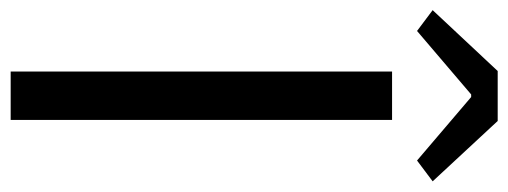

<svg xmlns="http://www.w3.org/2000/svg" viewBox="-342 -652 976 369"><g transform="rotate(90 146.5 -468.0)"><path d="M100 0H193V-733H100ZM-18 -811 22 -781 144 -885H149L271 -781L311 -811L195 -936H99Z"/></g></svg>

Font: Noto Sans JP Regular
Style: Regular
Weight: 400
Designer: Ryoko NISHIZUKA (kana & ideographs); Paul D. Hunt (Latin, Greek & Cyrillic); Wenlong ZHANG (bopomofo); Sandoll Communica
Foundry: Adobe Systems Incorporated
Version: Version 1.004;PS 1.004;hotconv 1.0.82;makeotf.lib2.5.63406